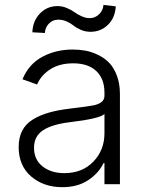

<svg xmlns="http://www.w3.org/2000/svg" viewBox="-20 -756 596 788"><path d="M164.1 -620.6 112.8 -623.5Q114.7 -670.4 144 -700.7Q173.3 -731 216.3 -731Q235.8 -731 254.4 -723.1Q272.9 -715.3 285.2 -706.3Q297.4 -697.3 314.5 -689.5Q331.5 -681.6 348.6 -681.6Q370.1 -681.6 386.5 -697.3Q402.8 -712.9 404.8 -735.8L455.1 -730Q452.6 -683.1 423.1 -654.3Q393.6 -625.5 351.6 -625.5Q330.6 -625.5 312.3 -633.3Q293.9 -641.1 282.7 -650.4Q271.5 -659.7 254.6 -667.5Q237.8 -675.3 219.2 -675.3Q196.8 -675.3 181.2 -659.7Q165.5 -644 164.1 -620.6ZM235.8 12.2Q158.7 12.2 107.7 -32Q56.6 -76.2 56.6 -152.3Q56.6 -191.9 71.5 -220.2Q86.4 -248.5 115.7 -266.1Q145 -283.7 180.9 -293.9Q216.8 -304.2 266.1 -310.1Q350.1 -320.3 364.3 -323.7Q401.9 -332 407.2 -353Q408.7 -357.9 408.7 -363.3V-376Q408.7 -432.6 375.2 -464.4Q341.8 -496.1 280.3 -496.1Q224.6 -496.1 186.5 -471.7Q148.4 -447.3 132.3 -409.2L72.3 -430.7Q98.6 -493.7 154.3 -523.2Q210 -552.7 278.3 -552.7Q305.7 -552.7 330.8 -548.1Q356 -543.5 382.3 -530.8Q408.7 -518.1 428 -498.3Q447.3 -478.5 459.7 -445.6Q472.2 -412.6 472.2 -370.6V0H408.7V-86.4H404.8Q385.3 -45.4 342 -16.6Q298.8 12.2 235.8 12.2ZM244.1 -45.4Q317.9 -45.4 363.3 -92.8Q408.7 -140.1 408.7 -209V-288.1Q389.2 -269 266.1 -254.4Q193.4 -245.6 156.5 -221.2Q119.6 -196.8 119.6 -149.4Q119.6 -101.1 154.5 -73.2Q189.5 -45.4 244.1 -45.4Z"/></svg>

Font: Interop Light
Style: Regular
Weight: 300
Designer: Rasmus Andersson, Google, Jang Haemin
Foundry: jhaemin
Version: Version 1.007